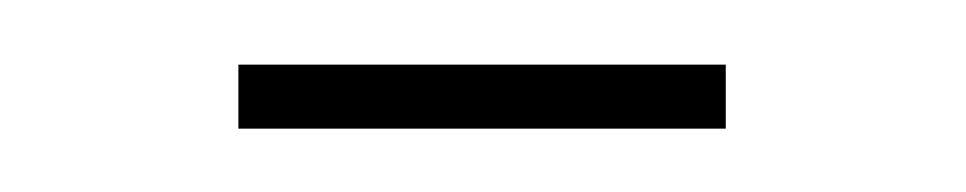

<svg xmlns="http://www.w3.org/2000/svg" viewBox="-20 -664 302 60"><path d="M206.8 -643.8V-623.8H54.5V-643.8Z"/></svg>

Font: Emberly Black
Style: Regular
Weight: 900
Designer: Rajesh Rajput
Foundry: Rajesh Rajput
Version: Version 1.000